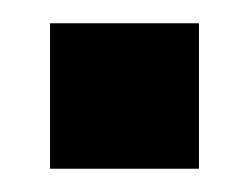

<svg xmlns="http://www.w3.org/2000/svg" viewBox="-20 -372 213 165"><path d="M23 -352V-227H151V-352Z"/></svg>

Font: 寒蝉无机体 CompactMedium
Style: Regular
Weight: 500
Width: 3
Designer: ChillTanhei {Warren2060}; 
Source Han Sans {Ryoko NISHIZUKA 西塚涼子 (kana, bopomofo & ideographs); Paul D. Hunt (Latin, Gre
Foundry: ChillType&Adobe
Version: Version 1.000;Glyphs 3.1.1 (3135)